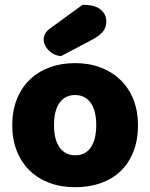

<svg xmlns="http://www.w3.org/2000/svg" viewBox="-20 -764 626 800"><path d="M324 -744Q376 -744 399.5 -724Q423 -704 423 -676Q423 -650 409 -632.5Q395 -615 363 -598L234 -530Q204 -533 183 -554Q162 -575 162 -599Q162 -611 168 -623Q174 -635 188 -645ZM555 -243Q555 -181 536 -132.5Q517 -84 482.5 -51Q448 -18 400 -1Q352 16 293 16Q234 16 186 -2Q138 -20 103.5 -53.5Q69 -87 50 -135Q31 -183 31 -243Q31 -302 50 -350Q69 -398 103.5 -431.5Q138 -465 186 -483Q234 -501 293 -501Q352 -501 400 -482.5Q448 -464 482.5 -430.5Q517 -397 536 -349Q555 -301 555 -243ZM205 -243Q205 -182 228.5 -149.5Q252 -117 294 -117Q336 -117 358.5 -150Q381 -183 381 -243Q381 -303 358 -335.5Q335 -368 293 -368Q251 -368 228 -335.5Q205 -303 205 -243Z"/></svg>

Font: Baloo Cyrillic
Style: Regular
Weight: 400
Designer: Ek Type, Denis Ignatov
Foundry: Ek Type
Version: Version 1.50 July 26, 2019